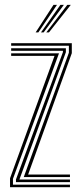

<svg xmlns="http://www.w3.org/2000/svg" viewBox="-20 -780 336 800"><path d="M79 -42.2 267 -560.5V-589.5H26.5V-600H279.2V-558.5L97.2 -52.8H271.5V-42.2ZM46.5 -21.2V-32.2L242.2 -562.8V-568.2H26.5V-578.8H254.5V-562.5L60.8 -31.8H271.5V-21.2ZM21.8 0V-37.2L207.2 -547.2H26.5V-557.8H225.8L34 -34.8V-10.5H271.5V0ZM128.5 -645 203 -759.8H217.5L139.8 -645ZM172.8 -645 260.5 -759.8H275L184 -645ZM150.8 -645 231.8 -759.8H246.2L161.8 -645Z"/></svg>

Font: Big Shoulders Inline Text Light
Style: Regular
Weight: 300
Designer: Patric King
Foundry: XO Type Co
Version: Version 1.000